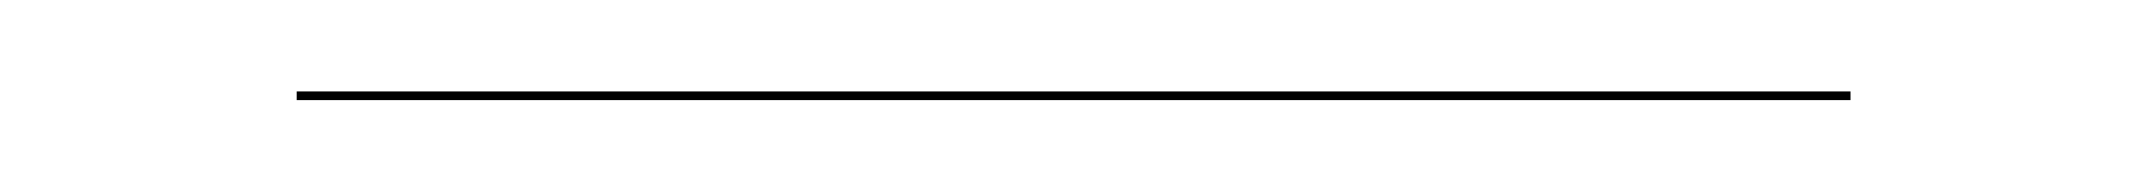

<svg xmlns="http://www.w3.org/2000/svg" viewBox="-20 65 470 42"><path d="M44.9 86.9V85H384.8V86.9Z"/></svg>

Font: Fira Sans Compressed Two
Style: Regular
Weight: 100
Width: 1
Designer: Carrois Corporate & Edenspiekermann AG
Foundry: Carrois Corporate GbR & Edenspiekermann AG
Version: Version 4.203;PS 004.203;hotconv 1.0.88;makeotf.lib2.5.64775